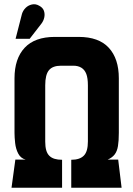

<svg xmlns="http://www.w3.org/2000/svg" viewBox="-20 -880 622 900"><path d="M537 -257V-513Q537 -605 490 -656Q443 -707 349 -707H237Q143 -707 95.5 -656Q48 -605 48 -513V-257Q48 -237 51 -209.5Q54 -182 65.5 -160Q77 -138 100 -132H52L34 0H271V-131Q251 -131 236 -135.5Q221 -140 211 -150Q201 -160 196.5 -176.5Q192 -193 192 -216V-480Q192 -530 209.5 -551Q227 -572 266 -572H324Q346 -572 361.5 -562.5Q377 -553 384.5 -533.5Q392 -514 392 -480V-217Q392 -194 387.5 -177.5Q383 -161 373.5 -151Q364 -141 349 -136Q334 -131 314 -131V0H550L534 -132H485Q506 -141 517.5 -156Q529 -171 533 -195.5Q537 -220 537 -257ZM174 -769Q184 -782 187.5 -798Q191 -814 186 -829Q181 -844 164 -853Q147 -863 129.5 -859Q112 -855 100 -843Q88 -831 83 -815L53 -698H119Z"/></svg>

Font: Advent Pro ExtraBold
Style: Regular
Weight: 800
Designer: VivaRado, Andreas Kalpakidis
Foundry: VivaRado, Andreas Kalpakidis
Version: Version 3.000